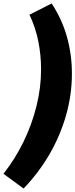

<svg xmlns="http://www.w3.org/2000/svg" viewBox="-78 -925 435 1108"><path d="M-58 78Q9 -7 57.5 -106.5Q106 -206 132.5 -312.5Q159 -419 159 -525Q159 -607 143 -687Q127 -767 92 -840L220 -905Q280 -814 308.5 -711.5Q337 -609 337 -501Q337 -378 303 -259Q269 -140 206.5 -33Q144 74 58 163Z"/></svg>

Font: Bitter Black
Style: Italic
Weight: 900
Italic angle: -9°
Designer: Sol Matas, and Bitter project Authors
Foundry: Sol Matas
Version: Version 2.001